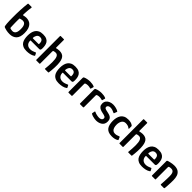

<svg xmlns="http://www.w3.org/2000/svg" viewBox="418 -2319 3937 3937"><g transform="rotate(45 2386.5 -350.5)"><path d="M235 6Q183 6 142.5 -2.5Q102 -11 88 -17Q73 -22 65.5 -26Q58 -30 55.5 -37Q53 -44 51 -56Q47 -75 44 -112.5Q41 -150 40 -193Q39 -236 39 -271Q38 -389 43.5 -500Q49 -611 60 -698Q60 -704 64 -706Q68 -708 75 -708H156Q169 -708 169.5 -703.5Q170 -699 169 -687Q167 -670 164 -647.5Q161 -625 159 -600.5Q157 -576 155.5 -552.5Q154 -529 153 -509Q152 -489 152 -475Q152 -467 156.5 -465Q161 -463 167 -464Q179 -468 201 -472Q223 -476 242 -476Q277 -476 312 -465.5Q347 -455 375.5 -427.5Q404 -400 421.5 -351.5Q439 -303 439 -227Q439 -106 384.5 -50Q330 6 235 6ZM233 -79Q260 -79 281.5 -93Q303 -107 315 -139.5Q327 -172 327 -228Q327 -279 318.5 -309.5Q310 -340 295.5 -356Q281 -372 265 -377.5Q249 -383 233 -383Q224 -383 209.5 -380.5Q195 -378 182.5 -375Q170 -372 163 -369Q158 -368 155.5 -365.5Q153 -363 153 -356Q152 -334 152 -305Q152 -276 152.5 -242Q153 -208 154 -173.5Q155 -139 157 -107Q158 -100 160 -96.5Q162 -93 165 -91Q176 -87 194 -83Q212 -79 233 -79Z M518 -237Q518 -284 527.5 -327Q537 -370 560 -404.5Q583 -439 623.5 -459Q664 -479 726 -479Q791 -479 829.5 -461Q868 -443 887.5 -412.5Q907 -382 913.5 -345.5Q920 -309 920 -273Q920 -232 911 -220Q902 -208 884 -208H639Q634 -208 631.5 -206Q629 -204 629 -196Q629 -161 643.5 -133Q658 -105 685.5 -89Q713 -73 752 -73Q785 -73 817 -83Q849 -93 866 -102Q877 -108 883 -109.5Q889 -111 896 -97L915 -61Q920 -51 917.5 -47Q915 -43 905 -37Q872 -14 824 -3.5Q776 7 727 7Q663 7 622 -12Q581 -31 558.5 -64.5Q536 -98 527 -142.5Q518 -187 518 -237ZM808 -291Q808 -321 800.5 -344.5Q793 -368 774.5 -381.5Q756 -395 724 -395Q699 -395 681.5 -385.5Q664 -376 653.5 -360.5Q643 -345 637 -327Q631 -309 629 -292Q629 -278 630 -274.5Q631 -271 639 -271H795Q804 -271 806.5 -274Q809 -277 808 -291Z M996 -11Q996 -182 996 -354Q996 -526 996 -697Q996 -708 1009 -708Q1030 -708 1052.5 -708Q1075 -708 1096 -708Q1107 -708 1107 -697Q1107 -642 1107 -586Q1107 -530 1107 -475Q1107 -467 1110.5 -465.5Q1114 -464 1119 -466Q1132 -469 1155.5 -473.5Q1179 -478 1201 -478Q1244 -478 1276 -465.5Q1308 -453 1329.5 -425.5Q1351 -398 1362 -352.5Q1373 -307 1375 -243Q1376 -202 1374 -159Q1372 -116 1368 -77Q1364 -38 1360 -9Q1359 -3 1355 -1.5Q1351 0 1344 0Q1325 0 1305 0Q1285 0 1266 0Q1252 0 1250.5 -3Q1249 -6 1252 -21Q1257 -62 1259.5 -109.5Q1262 -157 1263 -203Q1263 -251 1258.5 -287Q1254 -323 1243.5 -347Q1233 -371 1216 -383Q1199 -395 1174 -395Q1162 -395 1148 -392.5Q1134 -390 1122 -387Q1115 -385 1111 -379.5Q1107 -374 1107 -364V-11Q1107 0 1096 0H1009Q996 0 996 -11Z M1452 -237Q1452 -284 1461.5 -327Q1471 -370 1494 -404.5Q1517 -439 1557.5 -459Q1598 -479 1660 -479Q1725 -479 1763.5 -461Q1802 -443 1821.5 -412.5Q1841 -382 1847.5 -345.5Q1854 -309 1854 -273Q1854 -232 1845 -220Q1836 -208 1818 -208H1573Q1568 -208 1565.5 -206Q1563 -204 1563 -196Q1563 -161 1577.5 -133Q1592 -105 1619.5 -89Q1647 -73 1686 -73Q1719 -73 1751 -83Q1783 -93 1800 -102Q1811 -108 1817 -109.5Q1823 -111 1830 -97L1849 -61Q1854 -51 1851.5 -47Q1849 -43 1839 -37Q1806 -14 1758 -3.5Q1710 7 1661 7Q1597 7 1556 -12Q1515 -31 1492.5 -64.5Q1470 -98 1461 -142.5Q1452 -187 1452 -237ZM1742 -291Q1742 -321 1734.5 -344.5Q1727 -368 1708.5 -381.5Q1690 -395 1658 -395Q1633 -395 1615.5 -385.5Q1598 -376 1587.5 -360.5Q1577 -345 1571 -327Q1565 -309 1563 -292Q1563 -278 1564 -274.5Q1565 -271 1573 -271H1729Q1738 -271 1740.5 -274Q1743 -277 1742 -291Z M2092 -476Q2163 -476 2210 -456Q2218 -452 2220 -449Q2222 -446 2221 -440L2205 -385Q2204 -377 2201 -376Q2198 -375 2190 -377Q2173 -383 2152 -385.5Q2131 -388 2117 -388Q2101 -388 2088.5 -386Q2076 -384 2067.5 -381.5Q2059 -379 2054 -377Q2050 -374 2045 -370Q2040 -366 2040 -352V-18Q2040 -6 2037 -3Q2034 0 2025 0H1941Q1937 0 1933.5 -2.5Q1930 -5 1930 -15V-418Q1930 -433 1934 -437.5Q1938 -442 1947 -447Q1977 -461 2018 -468.5Q2059 -476 2092 -476Z M2426 -476Q2497 -476 2544 -456Q2552 -452 2554 -449Q2556 -446 2555 -440L2539 -385Q2538 -377 2535 -376Q2532 -375 2524 -377Q2507 -383 2486 -385.5Q2465 -388 2451 -388Q2435 -388 2422.5 -386Q2410 -384 2401.5 -381.5Q2393 -379 2388 -377Q2384 -374 2379 -370Q2374 -366 2374 -352V-18Q2374 -6 2371 -3Q2368 0 2359 0H2275Q2271 0 2267.5 -2.5Q2264 -5 2264 -15V-418Q2264 -433 2268 -437.5Q2272 -442 2281 -447Q2311 -461 2352 -468.5Q2393 -476 2426 -476Z M2593 -106Q2595 -115 2600.5 -113.5Q2606 -112 2612 -109Q2628 -100 2651.5 -93.5Q2675 -87 2699 -83Q2723 -79 2742 -79Q2765 -79 2783.5 -85Q2802 -91 2814 -104Q2826 -117 2826 -138Q2827 -164 2804 -177Q2781 -190 2728 -200Q2693 -206 2660 -219.5Q2627 -233 2606 -259.5Q2585 -286 2585 -331Q2585 -380 2610 -412Q2635 -444 2675.5 -460.5Q2716 -477 2763 -477Q2799 -477 2842.5 -466.5Q2886 -456 2913 -439Q2921 -434 2921.5 -430.5Q2922 -427 2920 -421L2899 -365Q2897 -353 2883 -360Q2862 -372 2829 -383Q2796 -394 2763 -394Q2733 -394 2712 -379.5Q2691 -365 2691 -342Q2691 -316 2714 -304.5Q2737 -293 2779 -286Q2808 -280 2834.5 -272.5Q2861 -265 2882.5 -251Q2904 -237 2916 -213Q2928 -189 2928 -151Q2928 -106 2911.5 -76.5Q2895 -47 2867 -29Q2839 -11 2806 -3Q2773 5 2741 5Q2724 5 2695.5 1Q2667 -3 2638 -12Q2609 -21 2588 -34Q2585 -37 2582.5 -40Q2580 -43 2581 -48Z M3200 7Q3136 7 3095 -11.5Q3054 -30 3031.5 -63.5Q3009 -97 2999.5 -141.5Q2990 -186 2990 -236Q2990 -283 3000 -326Q3010 -369 3033 -404Q3056 -439 3096 -459Q3136 -479 3199 -479Q3242 -479 3274 -470Q3306 -461 3330 -442Q3336 -435 3338 -432Q3340 -429 3340 -422V-357Q3340 -349 3335 -348.5Q3330 -348 3326 -352Q3301 -374 3272 -381.5Q3243 -389 3213 -389Q3183 -389 3161 -376Q3139 -363 3126 -341Q3113 -319 3106.5 -291.5Q3100 -264 3100 -235Q3100 -187 3111.5 -151.5Q3123 -116 3147 -97Q3171 -78 3207 -78Q3232 -78 3255.5 -84Q3279 -90 3305 -102Q3320 -110 3326 -96L3347 -47Q3351 -40 3349.5 -36Q3348 -32 3342 -29Q3316 -10 3277.5 -1.5Q3239 7 3200 7Z M3410 -11Q3410 -182 3410 -354Q3410 -526 3410 -697Q3410 -708 3423 -708Q3444 -708 3466.5 -708Q3489 -708 3510 -708Q3521 -708 3521 -697Q3521 -642 3521 -586Q3521 -530 3521 -475Q3521 -467 3524.5 -465.5Q3528 -464 3533 -466Q3546 -469 3569.5 -473.5Q3593 -478 3615 -478Q3658 -478 3690 -465.5Q3722 -453 3743.5 -425.5Q3765 -398 3776 -352.5Q3787 -307 3789 -243Q3790 -202 3788 -159Q3786 -116 3782 -77Q3778 -38 3774 -9Q3773 -3 3769 -1.5Q3765 0 3758 0Q3739 0 3719 0Q3699 0 3680 0Q3666 0 3664.5 -3Q3663 -6 3666 -21Q3671 -62 3673.5 -109.5Q3676 -157 3677 -203Q3677 -251 3672.5 -287Q3668 -323 3657.5 -347Q3647 -371 3630 -383Q3613 -395 3588 -395Q3576 -395 3562 -392.5Q3548 -390 3536 -387Q3529 -385 3525 -379.5Q3521 -374 3521 -364V-11Q3521 0 3510 0H3423Q3410 0 3410 -11Z M3866 -237Q3866 -284 3875.5 -327Q3885 -370 3908 -404.5Q3931 -439 3971.5 -459Q4012 -479 4074 -479Q4139 -479 4177.5 -461Q4216 -443 4235.5 -412.5Q4255 -382 4261.5 -345.5Q4268 -309 4268 -273Q4268 -232 4259 -220Q4250 -208 4232 -208H3987Q3982 -208 3979.5 -206Q3977 -204 3977 -196Q3977 -161 3991.5 -133Q4006 -105 4033.5 -89Q4061 -73 4100 -73Q4133 -73 4165 -83Q4197 -93 4214 -102Q4225 -108 4231 -109.5Q4237 -111 4244 -97L4263 -61Q4268 -51 4265.5 -47Q4263 -43 4253 -37Q4220 -14 4172 -3.5Q4124 7 4075 7Q4011 7 3970 -12Q3929 -31 3906.5 -64.5Q3884 -98 3875 -142.5Q3866 -187 3866 -237ZM4156 -291Q4156 -321 4148.5 -344.5Q4141 -368 4122.5 -381.5Q4104 -395 4072 -395Q4047 -395 4029.5 -385.5Q4012 -376 4001.5 -360.5Q3991 -345 3985 -327Q3979 -309 3977 -292Q3977 -278 3978 -274.5Q3979 -271 3987 -271H4143Q4152 -271 4154.5 -274Q4157 -277 4156 -291Z M4364 0Q4351 0 4351 -11Q4351 -116 4351 -220.5Q4351 -325 4351 -429Q4351 -439 4357 -443.5Q4363 -448 4382 -454Q4394 -458 4420 -464Q4446 -470 4475.5 -474.5Q4505 -479 4530 -479Q4611 -479 4654 -448Q4697 -417 4713.5 -366Q4730 -315 4730 -252Q4730 -212 4728.5 -170Q4727 -128 4724.5 -89Q4722 -50 4719 -21Q4717 -5 4713.5 -2.5Q4710 0 4698 0H4628Q4616 0 4611.5 -3Q4607 -6 4608 -17Q4608 -22 4610 -49Q4612 -76 4614 -113.5Q4616 -151 4617 -188.5Q4618 -226 4618 -252Q4618 -305 4608 -335Q4598 -365 4578 -377.5Q4558 -390 4527 -390Q4513 -390 4500.5 -388Q4488 -386 4478 -383Q4470 -382 4465.5 -375.5Q4461 -369 4461 -354Q4461 -307 4461 -250Q4461 -193 4461 -132.5Q4461 -72 4461 -11Q4461 0 4451 0Z"/></g></svg>

Font: Glory SemiBold
Style: Regular
Weight: 600
Designer: Robert Leuschke
Foundry: Robert Leuschke
Version: Version 1.011